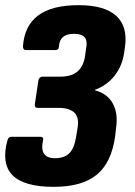

<svg xmlns="http://www.w3.org/2000/svg" viewBox="-35 -528 523 744"><path d="M173 196Q58 196 13.5 151Q-31 106 -6 15Q-2 2 9 2H120Q135 2 132 15Q124 50 135.5 67.5Q147 85 178 85Q215 85 234 65.5Q253 46 260 2L266 -35Q272 -73 253 -91.5Q234 -110 191 -110H110Q104 -110 101.5 -114Q99 -118 100 -124L114 -218Q115 -223 119.5 -227Q124 -231 128 -231H199Q240 -231 263.5 -249.5Q287 -268 294 -307L298 -336Q305 -369 293.5 -383Q282 -397 252 -397Q224 -397 209.5 -385Q195 -373 193 -347Q193 -334 179 -334H66Q54 -334 54 -348Q59 -427 112 -467.5Q165 -508 270 -508Q370 -508 415.5 -466.5Q461 -425 449 -344L446 -323Q438 -271 408.5 -234Q379 -197 333 -180V-178Q380 -166 401.5 -128Q423 -90 415 -34L411 1Q397 102 340 149Q283 196 173 196Z"/></svg>

Font: Sofia Sans Semi Condensed Black
Style: Italic
Weight: 900
Italic angle: -9°
Version: Version 4.100